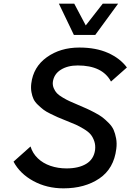

<svg xmlns="http://www.w3.org/2000/svg" viewBox="-20 -1020 714 1050"><path d="M384 -829 302 -1000H386L449 -881L542 -1000H626L501 -829ZM327 10Q236 10 162.5 -30Q89 -70 54 -136L147 -219Q158 -182 186.5 -154.5Q215 -127 256 -113Q297 -99 344 -99Q410 -99 451.5 -124Q493 -149 500 -200Q503 -226 495.5 -248Q488 -270 475.5 -285Q463 -300 438 -315Q413 -330 394 -338.5Q375 -347 342 -360Q341 -361 337 -362Q309 -373 294.5 -379.5Q280 -386 255.5 -398Q231 -410 218 -420Q205 -430 188 -446Q171 -462 163.5 -478Q156 -494 152 -516Q148 -538 151 -563Q162 -654 236 -707Q310 -760 414 -760Q505 -760 571 -730.5Q637 -701 674 -651L587 -574Q540 -662 405 -662Q350 -662 312.5 -638.5Q275 -615 269 -572Q267 -554 274 -537.5Q281 -521 291.5 -510Q302 -499 324 -486Q346 -473 362 -466Q378 -459 408 -446Q438 -433 454 -426Q470 -419 497.5 -404.5Q525 -390 540 -378.5Q555 -367 574 -348Q593 -329 601.5 -309.5Q610 -290 615 -263Q620 -236 616 -206Q603 -98 523.5 -44Q444 10 327 10Z"/></svg>

Font: Orkney Medium
Style: MediumItalic
Weight: 500
Designer: Samuel Oakes and Alfredo Marco Pradil
Foundry: Alfredo Marco Pradil
Version: 1.0; ttfautohint (v1.5)